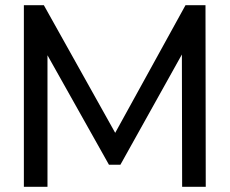

<svg xmlns="http://www.w3.org/2000/svg" viewBox="-20 -720 885 740"><path d="M682 0H773L772 -700H695L424 -208L149 -700H72V0H163V-507L400 -85H444L681 -510Z"/></svg>

Font: Rookery
Style: Regular
Weight: 400
Designer: Ryan Kimball / Julieta Ulanovsky
Foundry: Motorola Mobility LLC.
Version: Version 1.0